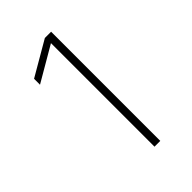

<svg xmlns="http://www.w3.org/2000/svg" viewBox="-209 -783 868 868"><g transform="rotate(-45 225.0 -349.0)"><path d="M82 -602V-564L250 -662V0H287V-698H247Z"/></g></svg>

Font: Plexus Sans ExtraLight
Style: Regular
Weight: 250
Version: Version 2.001;PS 002.001;hotconv 1.0.70;makeotf.lib2.5.58329